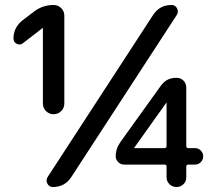

<svg xmlns="http://www.w3.org/2000/svg" viewBox="-20 -750 870 770"><path d="M648 -164V-338H647L518 -157V-156H640Q648 -156 648 -164ZM762 -156Q776 -156 785.5 -146Q795 -136 795 -123Q795 -110 785.5 -100Q776 -90 762 -90H736Q727 -90 727 -82V-39Q727 -22 715.5 -11Q704 0 688 0Q671 0 659.5 -11.5Q648 -23 648 -39V-82Q648 -90 640 -90H477Q464 -90 454 -100Q444 -110 444 -123Q444 -154 464 -182L625 -406Q647 -438 688 -438Q704 -438 715.5 -427Q727 -416 727 -399V-164Q727 -156 736 -156ZM668 -730Q683 -730 690 -716.5Q697 -703 689 -690L266 -40Q240 0 192 0Q177 0 170 -13.5Q163 -27 171 -40L594 -690Q620 -730 668 -730ZM71 -576Q60 -568 47 -574.5Q34 -581 34 -595Q34 -640 71 -669L117 -704Q151 -730 195 -730Q213 -730 225.5 -717.5Q238 -705 238 -687V-335Q238 -317 225.5 -304.5Q213 -292 195 -292Q177 -292 164.5 -304.5Q152 -317 152 -335V-637L151 -638L150 -637Z"/></svg>

Font: Rounded Mplus 1c Medium
Style: Regular
Weight: 500
Version: Version 1.059.20150529